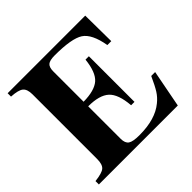

<svg xmlns="http://www.w3.org/2000/svg" viewBox="-170 -841 1006 1006"><g transform="rotate(-45 333.5 -338.0)"><path d="M591 -676 593 -485H564Q547 -583 501.5 -612.5Q456 -642 331 -642Q293 -642 279.5 -630Q266 -618 266 -588V-363Q348 -364 384 -395.5Q420 -427 429 -512H454V-174H429Q422 -262 385.5 -295.5Q349 -329 266 -329V-88Q266 -56 283.5 -44Q301 -32 349 -32Q467 -32 531 -85Q556 -105 572.5 -131Q589 -157 612 -208H641L601 0H16V-25Q70 -31 87 -46Q104 -61 104 -101V-580Q104 -618 86 -633Q68 -648 16 -651V-676Z"/></g></svg>

Font: STIX
Style: Bold
Weight: 700
Designer: MicroPress Inc., with final additions and corrections provided by Coen Hoffman, Elsevier (retired)
Version: Version 1.1.1